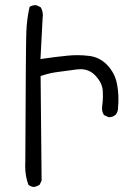

<svg xmlns="http://www.w3.org/2000/svg" viewBox="-20 -731 540 748"><path d="M293.5 -461.4Q327.6 -461.4 350.6 -437.5Q378.4 -408.7 380.4 -377Q380.9 -367.2 380.9 -357.4Q380.9 -337.9 378.4 -319.8Q377.4 -314.5 377.4 -309.6Q377.4 -293.9 385.3 -282.7L401.9 -274.9Q403.3 -274.4 404.8 -274.4Q419.4 -274.4 430.7 -284.2Q439.9 -295.4 439.9 -311.5V-312Q441.4 -328.1 441.4 -343.8Q441.4 -374.5 436 -402.8Q428.2 -446.8 395.5 -480Q366.2 -508.8 327.1 -513.2Q303.2 -516.1 282.5 -516.1Q261.7 -516.1 243.7 -514.2Q202.1 -510.3 137.7 -501L146 -659.2Q147 -665 147 -670.9Q147 -688.5 138.7 -702.6L122.6 -710.4Q120.6 -710.9 119.1 -710.9Q105.5 -710.9 95.2 -704.1Q84.5 -657.2 82.5 -605Q80.6 -552.7 78.6 -102.5V-102.1Q78.1 -92.8 78.1 -84Q78.1 -44.4 90.8 -10.7Q99.6 -4.4 111.3 -2.4Q123.5 -4.4 134.3 -11.2L142.1 -27.3L138.2 -434.6L144 -436.5Q173.8 -446.8 206.1 -450.7Q238.3 -454.6 278.3 -460.4Q286.1 -461.4 293.5 -461.4Z"/></svg>

Font: NaikaiFont
Style: Light
Weight: 300
Version: Version 1.89